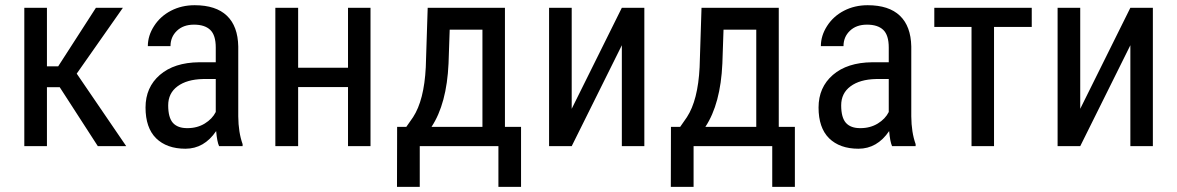

<svg xmlns="http://www.w3.org/2000/svg" viewBox="-20 -558 4495 733"><path d="M159.2 -225.1V0H72.8V-528.3H159.2V-304.7H202.1L346.2 -528.3H449.2L272.9 -276.9L461.9 0H353.5L208 -225.1Z M695.8 -68.8Q732.9 -68.8 761.7 -86.4Q790.5 -104 803.7 -130.4V-256.3H754.9Q693.4 -254.9 657.7 -228.5Q622.1 -202.1 622.1 -155.8Q622.1 -109.4 640.1 -88.9Q658.7 -68.4 695.8 -68.8ZM575.7 -30.3Q535.6 -70.3 535.6 -147.5Q535.6 -224.6 590.3 -272Q645 -319.3 740.2 -320.3H803.7V-376.5Q803.7 -423.8 782.7 -443.8Q761.7 -463.9 720.7 -463.9Q679.7 -463.9 655.3 -440.4Q630.9 -417 630.9 -381.8H544.4Q544.4 -421.9 568.4 -459Q592.3 -496.1 632.8 -517.1Q673.3 -538.1 723.1 -538.1Q804.2 -538.1 846.2 -498Q888.2 -458 889.6 -380.4V-113.8Q890.1 -52.7 906.2 -7.8V0H816.4Q808.6 -17.1 805.2 -57.6Q759.3 9.8 688 9.8Q616.7 9.8 575.7 -30.3Z M1394.5 0H1308.6V-225.6H1118.2V0H1031.2V-528.3H1118.2V-299.3H1308.6V-528.3H1394.5Z M1821.8 -73.7V-444.8H1696.8L1692.4 -315.9Q1685.5 -161.6 1627.4 -73.7ZM1907.7 -528.3V-73.7H1969.2V155.3H1882.8V0H1582.5V155.3H1495.6L1496.1 -73.7H1531.2L1557.1 -110.8Q1599.1 -175.3 1605.5 -300.8L1612.8 -528.3Z M2439.9 -528.3V0H2354V-385.3L2162.6 0H2076.2V-528.3H2162.6V-142.6L2354 -528.3Z M2867.2 -73.7V-444.8H2742.2L2737.8 -315.9Q2731 -161.6 2672.9 -73.7ZM2953.1 -528.3V-73.7H3014.6V155.3H2928.2V0H2627.9V155.3H2541L2541.5 -73.7H2576.7L2602.5 -110.8Q2644.5 -175.3 2650.9 -300.8L2658.2 -528.3Z M3265.1 -68.8Q3302.2 -68.8 3331.1 -86.4Q3359.9 -104 3373 -130.4V-256.3H3324.2Q3262.7 -254.9 3227.1 -228.5Q3191.4 -202.1 3191.4 -155.8Q3191.4 -109.4 3209.5 -88.9Q3228 -68.4 3265.1 -68.8ZM3145 -30.3Q3105 -70.3 3105 -147.5Q3105 -224.6 3159.7 -272Q3214.4 -319.3 3309.6 -320.3H3373V-376.5Q3373 -423.8 3352.1 -443.8Q3331.1 -463.9 3290 -463.9Q3249 -463.9 3224.6 -440.4Q3200.2 -417 3200.2 -381.8H3113.8Q3113.8 -421.9 3137.7 -459Q3161.6 -496.1 3202.1 -517.1Q3242.7 -538.1 3292.5 -538.1Q3373.5 -538.1 3415.5 -498Q3457.5 -458 3459 -380.4V-113.8Q3459.5 -52.7 3475.6 -7.8V0H3385.7Q3377.9 -17.1 3374.5 -57.6Q3328.6 9.8 3257.3 9.8Q3186 9.8 3145 -30.3Z M3918.9 -455.1H3774.9V0H3689V-455.1H3546.9V-528.3H3918.9Z M4381.3 -528.3V0H4295.4V-385.3L4104 0H4017.6V-528.3H4104V-142.6L4295.4 -528.3Z"/></svg>

Font: RobotoCondensed-Regular
Style: Regular
Weight: 400
Designer: Google
Version: Version 2.001201; 2014